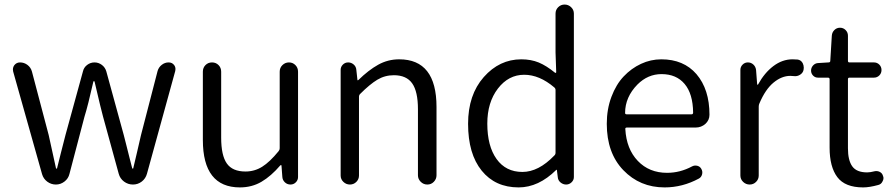

<svg xmlns="http://www.w3.org/2000/svg" viewBox="-20 -816 3946 849"><path d="M166 -45.9 38.1 -500Q37.1 -504.9 37.1 -508.8Q37.1 -518.6 43 -527.3Q52.7 -540 68.4 -540Q86.9 -540 101.6 -528.8Q116.2 -517.6 121.1 -500L195.3 -218.8Q199.2 -202.1 227.5 -72.3Q227.5 -70.3 230 -70.3Q232.4 -70.3 232.4 -72.3Q236.3 -86.9 249 -138.7Q261.7 -190.4 269.5 -218.8L346.7 -500Q350.6 -517.6 365.2 -528.8Q379.9 -540 397.9 -540Q416 -540 430.7 -528.8Q445.3 -517.6 450.2 -500L527.3 -218.8Q531.2 -202.1 539.1 -172.4Q546.9 -142.6 552.7 -118.2Q558.6 -93.8 564.5 -72.3Q565.4 -70.3 567.4 -70.3Q569.3 -70.3 569.3 -72.3Q573.2 -86.9 585 -138.7Q596.7 -190.4 603.5 -218.8L676.8 -502Q681.6 -518.6 695.3 -529.3Q709 -540 725.6 -540Q741.2 -540 750 -528.3Q755.9 -520.5 755.9 -510.7Q755.9 -506.8 754.9 -502L629.9 -47.9Q624 -26.4 606.9 -13.2Q589.8 0 567.9 0Q545.9 0 528.3 -13.2Q510.7 -26.4 504.9 -47.9L435.5 -300.8Q428.7 -324.2 398.4 -454.1Q398.4 -457 395.5 -457Q392.6 -457 392.6 -454.1Q369.1 -349.6 353.5 -299.8L287.1 -46.9Q282.2 -26.4 265.1 -13.2Q248 0 227.1 0Q206.1 0 189 -12.7Q171.9 -25.4 166 -45.9Z M1041 12.7Q877 12.7 877 -197.3V-499Q877 -516.6 888.7 -528.3Q900.4 -540 917.5 -540Q934.6 -540 946.3 -528.3Q958 -516.6 958 -499V-207Q958 -128.9 982.9 -93.3Q1007.8 -57.6 1065.4 -57.6Q1105.5 -57.6 1139.2 -78.6Q1172.9 -99.6 1211.9 -147.5Q1216.8 -153.3 1216.8 -160.2V-499Q1216.8 -516.6 1229 -528.3Q1241.2 -540 1257.8 -540Q1274.4 -540 1286.1 -528.3Q1297.9 -516.6 1297.9 -499V-33.2Q1297.9 -19.5 1288.1 -9.8Q1278.3 0 1264.6 0Q1250 0 1239.7 -9.8Q1229.5 -19.5 1228.5 -33.2L1224.6 -85Q1223.6 -85.9 1222.2 -85.9Q1220.7 -85.9 1219.7 -85Q1178.7 -37.1 1136.2 -12.2Q1093.8 12.7 1041 12.7Z M1486.3 -40V-506.8Q1486.3 -520.5 1496.1 -530.3Q1505.9 -540 1519.5 -540Q1533.2 -540 1543.9 -530.8Q1554.7 -521.5 1555.7 -506.8L1560.5 -462.9Q1560.5 -460.9 1562 -460.9Q1563.5 -460.9 1564.5 -461.9Q1609.4 -505.9 1652.3 -529.8Q1695.3 -553.7 1745.1 -553.7Q1910.2 -553.7 1910.2 -342.8V-41Q1910.2 -24.4 1898.4 -12.2Q1886.7 0 1869.6 0Q1852.5 0 1840.3 -12.2Q1828.1 -24.4 1828.1 -41V-333Q1828.1 -411.1 1802.7 -447.3Q1777.3 -483.4 1721.7 -483.4Q1681.6 -483.4 1648.4 -463.4Q1615.2 -443.4 1572.3 -400.4Q1567.4 -395.5 1567.4 -387.7V-40Q1567.4 -23.4 1555.7 -11.7Q1543.9 0 1527.3 0Q1510.7 0 1498.5 -11.7Q1486.3 -23.4 1486.3 -40Z M2273.4 12.7Q2169.9 12.7 2109.9 -61.5Q2049.8 -135.7 2049.8 -268.6Q2049.8 -396.5 2119.1 -475.1Q2188.5 -553.7 2285.2 -553.7Q2328.1 -553.7 2362.3 -539.6Q2396.5 -525.4 2434.6 -494.1Q2436.5 -493.2 2438 -494.1Q2439.5 -495.1 2439.5 -497.1L2436.5 -584V-755.9Q2436.5 -772.5 2448.2 -784.2Q2460 -795.9 2476.6 -795.9Q2493.2 -795.9 2505.4 -784.2Q2517.6 -772.5 2517.6 -755.9V-33.2Q2517.6 -19.5 2507.3 -9.8Q2497.1 0 2483.4 0Q2469.7 0 2458.5 -9.3Q2447.3 -18.6 2446.3 -33.2L2442.4 -64.5Q2442.4 -65.4 2441.4 -65.4Q2440.4 -65.4 2439.5 -64.5Q2361.3 12.7 2273.4 12.7ZM2290 -55.7Q2361.3 -55.7 2430.7 -127.9Q2436.5 -132.8 2436.5 -140.6V-418Q2436.5 -424.8 2430.7 -429.7Q2365.2 -485.4 2297.9 -485.4Q2228.5 -485.4 2181.6 -424.3Q2134.8 -363.3 2134.8 -269.5Q2134.8 -169.9 2175.8 -112.8Q2216.8 -55.7 2290 -55.7Z M2918.9 12.7Q2809.6 12.7 2736.3 -63.5Q2663.1 -139.6 2663.1 -268.6Q2663.1 -333 2683.6 -387.7Q2704.1 -442.4 2737.8 -478Q2771.5 -513.7 2814.5 -533.7Q2857.4 -553.7 2904.3 -553.7Q3002.9 -553.7 3059.6 -488.3Q3117.2 -420.9 3117.2 -308.6Q3117.2 -285.2 3099.6 -268.6Q3081.1 -252 3055.7 -252H2752Q2744.1 -252 2745.1 -245.1Q2750 -157.2 2800.3 -104.5Q2850.6 -51.8 2929.7 -51.8Q2987.3 -51.8 3040 -80.1Q3050.8 -85.9 3063 -83Q3075.2 -80.1 3081.1 -69.3Q3087.9 -57.6 3084.5 -44.9Q3081.1 -32.2 3070.3 -26.4Q2998 12.7 2918.9 12.7ZM2744.1 -316.4Q2744.1 -310.5 2751 -310.5H3038.1Q3044.9 -310.5 3044.9 -318.4Q3044.9 -318.4 3044.9 -318.4Q3043.9 -401.4 3007.3 -444.8Q2970.7 -488.3 2905.3 -488.3Q2844.7 -488.3 2798.8 -442.4Q2744.1 -386.7 2744.1 -316.4Z M3253.9 -40V-506.8Q3253.9 -520.5 3263.7 -530.3Q3273.4 -540 3287.1 -540Q3300.8 -540 3311 -530.8Q3321.3 -521.5 3323.2 -506.8L3328.1 -442.4Q3328.1 -441.4 3329.6 -441.4Q3331.1 -441.4 3332 -442.4Q3360.4 -494.1 3399.9 -523.9Q3439.5 -553.7 3484.4 -553.7Q3497.1 -553.7 3506.8 -552.7Q3521.5 -550.8 3529.3 -537.1Q3534.2 -527.3 3534.2 -516.6Q3534.2 -511.7 3533.2 -506.8Q3530.3 -493.2 3517.6 -485.4Q3504.9 -477.5 3490.2 -479.5Q3482.4 -480.5 3474.6 -480.5Q3436.5 -480.5 3400.4 -450.7Q3364.3 -420.9 3337.9 -358.4Q3335 -352.5 3335 -344.7V-40Q3335 -23.4 3323.2 -11.7Q3311.5 0 3294.9 0Q3278.3 0 3266.1 -11.7Q3253.9 -23.4 3253.9 -40Z M3796.9 12.7Q3716.8 12.7 3682.6 -32.7Q3648.4 -78.1 3648.4 -163.1V-465.8Q3648.4 -472.7 3640.6 -472.7H3596.7Q3584 -472.7 3575.2 -481.9Q3566.4 -491.2 3566.4 -503.9Q3566.4 -516.6 3575.2 -526.4Q3584 -536.1 3596.7 -537.1L3643.6 -540Q3651.4 -540 3651.4 -546.9L3658.2 -658.2Q3659.2 -672.9 3669.4 -683.1Q3679.7 -693.4 3694.3 -693.4Q3709 -693.4 3719.2 -683.1Q3729.5 -672.9 3729.5 -658.2V-546.9Q3729.5 -540 3736.3 -540H3844.7Q3858.4 -540 3868.2 -530.3Q3877.9 -520.5 3877.9 -506.3Q3877.9 -492.2 3868.2 -482.4Q3858.4 -472.7 3844.7 -472.7H3736.3Q3729.5 -472.7 3729.5 -465.8V-160.2Q3729.5 -107.4 3748.5 -80.6Q3767.6 -53.7 3814.5 -53.7Q3828.1 -53.7 3846.7 -58.6Q3859.4 -61.5 3870.6 -55.7Q3881.8 -49.8 3884.8 -37.1Q3886.7 -33.2 3886.7 -28.3Q3886.7 -20.5 3881.8 -12.7Q3876 -1 3863.3 2Q3824.2 12.7 3796.9 12.7Z"/></svg>

Font: Gen Jyuu Gothic Normal
Style: Regular
Weight: 300
Designer: [Source Han Sans]
Ryoko NISHIZUKA  (kana & ideographs); Paul D. Hunt (Latin, Greek & Cyrillic); Wenlong ZHANG  (bopomofo
Version: Version 1.002.20150607